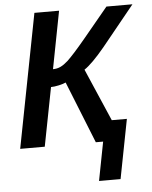

<svg xmlns="http://www.w3.org/2000/svg" viewBox="-59 -737 778 984"><g transform="rotate(-5 330.0 -244.5)"><path d="M155.3 -688H282.2L225.1 -392.1Q246.1 -392.1 264.2 -400.6Q282.2 -409.2 302.2 -427.2Q317.9 -441.9 341.3 -467.8Q364.7 -493.7 396 -531.2L525.9 -688H659.7L492.2 -481.9Q426.3 -402.3 385.7 -375.5L502.4 -105.5H580.1L521 199.2H410.2L448.7 0H411.1L283.7 -318.4Q272 -312.5 247.8 -307.1Q223.6 -301.8 207 -301.8L148.4 0H22Z"/></g></svg>

Font: Arimo SemiBold
Style: Italic
Weight: 600
Italic angle: -12°
Version: Version 1.33